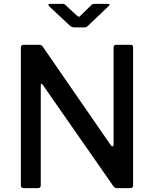

<svg xmlns="http://www.w3.org/2000/svg" viewBox="-20 -974 797 994"><path d="M658 -742Q669 -742 669 -729V-13Q669 -7 665 -3.5Q661 0 654 0H589Q582 0 577 -1.5Q572 -3 567 -10L202 -534Q197 -541 194 -540Q191 -539 191 -533V-14Q191 0 175 0H104Q88 0 88 -14V-727Q88 -742 103 -742H181Q189 -742 193.5 -740Q198 -738 203 -730L553 -223Q559 -215 563.5 -216.5Q568 -218 568 -225V-728Q568 -742 582 -742ZM452 -947Q456 -952 461 -953Q466 -954 472 -954H539Q555 -954 541 -941L437 -842Q433 -838 428.5 -835Q424 -832 416 -832H367Q357 -832 351 -835Q345 -838 340 -843L235 -941Q230 -947 230.5 -950.5Q231 -954 238 -954H300Q307 -954 310.5 -953.5Q314 -953 320 -947L375 -896Q385 -887 388.5 -887Q392 -887 400 -896Z"/></svg>

Font: Libre Franklin Medium
Style: Regular
Weight: 500
Designer: Pablo Impallari, Rodrigo Fuenzalida, Nhung Nguyen
Foundry: Impallari Type
Version: Version 3.000